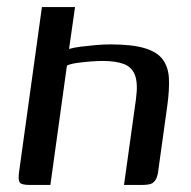

<svg xmlns="http://www.w3.org/2000/svg" viewBox="-20 -525 541 545"><path d="M65 0Q41 0 36 -7Q31 -14 34 -36L99 -505H193L176 -386Q189 -390 209 -392.5Q229 -395 251.5 -397Q274 -399 293 -399Q356 -399 391.5 -388Q427 -377 442.5 -355.5Q458 -334 459.5 -302Q461 -270 455 -226L430 -46Q428 -26 422.5 -16Q417 -6 408 -3Q399 0 380 0H332L366 -244Q372 -289 363 -312Q354 -335 331 -343.5Q308 -352 271 -352Q257 -352 237.5 -350.5Q218 -349 199.5 -346.5Q181 -344 170 -339L123 0Z"/></svg>

Font: Genos Medium
Style: Italic
Weight: 500
Italic angle: -8°
Designer: Robert E. Leuschke
Foundry: Robert E. Leuschke
Version: Version 1.010